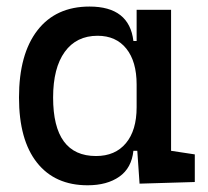

<svg xmlns="http://www.w3.org/2000/svg" viewBox="-20 -547 626 577"><path d="M243.2 9.8Q145 9.8 91.1 -58.3Q37.1 -126.5 37.1 -253.9Q37.1 -384.3 92.5 -455.8Q147.9 -527.3 249 -527.3Q368.7 -527.3 380.9 -423.8H390.6V-517.6H494.1V-93.8L565.4 -83V0L399.4 4.9L392.6 -93.8H380.9Q375.5 -42 338.6 -16.1Q301.8 9.8 243.2 9.8ZM390.6 -224.6V-293Q390.6 -362.3 359.6 -400.9Q328.6 -439.5 273.4 -439.5Q209.5 -439.5 174.6 -391.1Q139.6 -342.8 139.6 -253.9Q139.6 -78.1 268.6 -78.1Q326.2 -78.1 358.4 -116.7Q390.6 -155.3 390.6 -224.6Z"/></svg>

Font: Cascadia Code NF
Style: Regular
Weight: 400
Monospace: yes
Designer: Aaron Bell
Foundry: Saja Typeworks
Version: Version 2404.023; ttfautohint (v1.8.4)